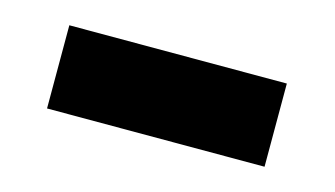

<svg xmlns="http://www.w3.org/2000/svg" viewBox="-33 -449 474 272"><g transform="rotate(15 203.5 -313.0)"><path d="M44 -374H363V-252H44Z"/></g></svg>

Font: FiraGOUPP
Style: Bold
Weight: 700
Designer: bBox Type
Foundry: bBox Type GmbH
Version: Version 1.001